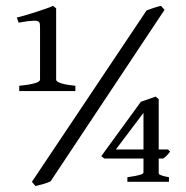

<svg xmlns="http://www.w3.org/2000/svg" viewBox="-20 -623 638 658"><path d="M471.7 -236.3 377 -110.8H471.7ZM563 -103.5Q557.1 -95.7 551.3 -89.6Q545.4 -83.5 539.1 -79.6H523.9V-29.8Q523.9 -27.8 525.1 -26.4Q526.4 -24.9 530 -23.2Q533.7 -21.5 540.8 -19.5Q547.9 -17.6 559.1 -15.6V0H416.5V-15.6Q434.6 -18.1 445.3 -20.3Q456.1 -22.5 461.9 -24.4Q467.8 -26.4 469.7 -28.3Q471.7 -30.3 471.7 -32.2V-79.6H337.4L327.1 -87.9L462.9 -274.4Q475.1 -278.8 489.3 -283.4Q503.4 -288.1 513.2 -292L523.9 -283.2V-110.8H555.7ZM45.9 -311V-329.1Q67.4 -331.1 81.3 -333.7Q95.2 -336.4 103.3 -339.1Q111.3 -341.8 114.3 -344.7Q117.2 -347.7 117.2 -350.1V-525.9Q117.2 -535.6 116.7 -540.8Q116.2 -545.9 112.3 -548.8Q110.8 -550.3 106.7 -551.3Q102.5 -552.2 94.7 -552Q86.9 -551.8 74.5 -550.3Q62 -548.8 43.9 -545.4L37.6 -563Q49.3 -565.4 66.7 -570.6Q84 -575.7 102.1 -581.5Q120.1 -587.4 136.5 -593Q152.8 -598.6 162.1 -603L172.4 -594.2V-350.1Q172.4 -347.7 174.8 -345Q177.2 -342.3 184.6 -339.4Q191.9 -336.4 204.8 -333.7Q217.8 -331.1 238.3 -329.1V-311ZM153.3 -1.5Q142.1 3.9 128.4 7.6Q114.7 11.2 101.6 14.6L89.4 0L482.4 -587.4Q492.2 -591.3 506.6 -595.9Q521 -600.6 531.7 -603L543.9 -589.4Z"/></svg>

Font: Gentium Book Basic
Style: Regular
Weight: 400
Designer: J. Victor Gaultney and Annie Olsen
Foundry: SIL International
Version: Version 1.102; 2013; Maintenance release